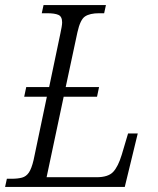

<svg xmlns="http://www.w3.org/2000/svg" viewBox="-38 -734 619 754"><path d="M-18 0 -11 -32H7Q32 -32 48.5 -36.5Q65 -41 75.5 -56.5Q86 -72 94 -106L146 -354H57L65 -392H155L199 -602Q202 -616 204 -627.5Q206 -639 206 -646Q206 -669 191.5 -675.5Q177 -682 147 -682H126L133 -714H378L371 -682H351Q315 -682 296 -669.5Q277 -657 266 -607L220 -392H351L343 -354H212L145 -38H341Q387 -38 406.5 -59Q426 -80 440 -126L465 -210H503L452 0Z"/></svg>

Font: Noto Serif SemiCondensed Light
Style: Italic
Weight: 300
Width: 4
Italic angle: -12°
Designer: Monotype Design Team
Foundry: Monotype Imaging Inc.
Version: Version 2.013; ttfautohint (v1.8.4.7-5d5b)